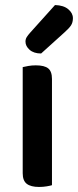

<svg xmlns="http://www.w3.org/2000/svg" viewBox="-20 -733 309 761"><path d="M70 -309H186V1Q180 3 165.5 5.5Q151 8 135 8Q102 8 86 -4.5Q70 -17 70 -46ZM186 -260H70V-467Q78 -469 92 -471.5Q106 -474 122 -474Q156 -474 171 -462Q186 -450 186 -420ZM100 -604 198 -713Q232 -712 250.5 -696.5Q269 -681 269 -661Q269 -644 261.5 -632.5Q254 -621 236 -605L143 -521Q114 -521 97.5 -535.5Q81 -550 81 -568Q81 -578 86 -586Q91 -594 100 -604Z"/></svg>

Font: BalooTamma2SemiBold
Style: Regular
Weight: 600
Designer: Divya Kowshik, Shuchita Grover and Ek Type
Foundry: Ek Type
Version: Version 1.700